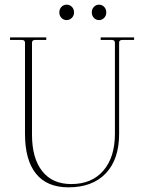

<svg xmlns="http://www.w3.org/2000/svg" viewBox="-20 -790 614 822"><path d="M265 -770Q279 -770 288 -760.5Q297 -751 297 -737Q297 -723 287.5 -713.5Q278 -704 265 -704Q252 -704 243 -713.5Q234 -723 234 -737Q234 -751 243 -760.5Q252 -770 265 -770ZM426 -713.5Q417 -704 404 -704Q391 -704 382 -713.5Q373 -723 373 -737Q373 -751 382 -760.5Q391 -770 404 -770Q417 -770 426 -760.5Q435 -751 435 -737Q435 -723 426 -713.5ZM273 12Q181 12 134 -46.5Q87 -105 87 -217V-607Q87 -619 73 -619H23V-630H178V-619H131Q117 -619 117 -607V-213Q117 -113 160.5 -57.5Q204 -2 285 -2Q373 -2 422.5 -59.5Q472 -117 472 -217V-607Q472 -619 458 -619H411V-630H554V-619H504Q490 -619 490 -608V-217Q490 -108 433 -48Q376 12 273 12Z"/></svg>

Font: Arapey Thin-Display
Style: Regular
Weight: 100
Designer: Eduardo Rodriguez Tunni
Foundry: Eduardo Rodriguez Tunni
Version: Version 4.000